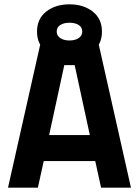

<svg xmlns="http://www.w3.org/2000/svg" viewBox="-20 -867 642 887"><path d="M420 -123H182L155 0H17L170 -680H432L585 0H447ZM395 -243 325 -566H277L207 -243ZM151 -721Q151 -780 193.5 -813.5Q236 -847 301 -847Q366 -847 408.5 -813.5Q451 -780 451 -721Q451 -662 408.5 -628.5Q366 -595 301 -595Q236 -595 193.5 -628.5Q151 -662 151 -721ZM360 -721Q360 -741 343.5 -751.5Q327 -762 301 -762Q275 -762 258.5 -751.5Q242 -741 242 -721Q242 -702 258.5 -691Q275 -680 301 -680Q327 -680 343.5 -691Q360 -702 360 -721Z"/></svg>

Font: Cairo
Style: Bold
Weight: 700
Designer: Mohamed Gaber
Foundry: Kief Type Foundry
Version: Version 2.100